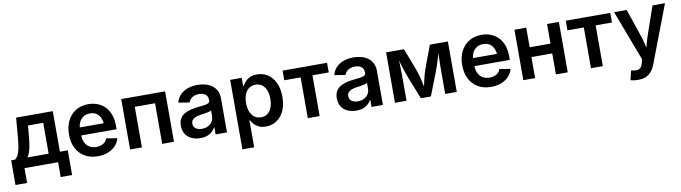

<svg xmlns="http://www.w3.org/2000/svg" viewBox="-35 -1181 7172 2022"><g transform="rotate(-10 3551.5 -170.0)"><path d="M17.6 158.7V-105.5H60.5Q78.1 -118.7 89.8 -141.1Q101.6 -163.6 109.4 -194.1Q117.2 -224.6 122.3 -263.2Q127.4 -301.8 130.9 -347.7L147 -539.1H539.1V-105.5H623V158.7H501V0H141.6V158.7ZM191.4 -105.5H418.5V-435.5H255.9L248 -347.7Q241.7 -262.7 229.5 -202.6Q217.3 -142.6 191.4 -105.5Z M926.3 11.2Q845.2 11.2 786.4 -23.4Q727.5 -58.1 695.8 -120.6Q664.1 -183.1 664.1 -267.1Q664.1 -349.6 695.6 -412.8Q727.1 -476.1 784.4 -511.5Q841.8 -546.9 918.5 -546.9Q969.7 -546.9 1014.9 -530Q1060.1 -513.2 1094.5 -479.2Q1128.9 -445.3 1148.4 -393.8Q1168 -342.3 1168 -272.9V-234.9H721.7V-320.8H1105L1046.4 -295.9Q1046.4 -341.8 1031.7 -376Q1017.1 -410.2 989 -429Q960.9 -447.8 919.4 -447.8Q878.4 -447.8 849.1 -428.7Q819.8 -409.7 804.4 -376.7Q789.1 -343.8 789.1 -302.7V-244.6Q789.1 -194.3 806.2 -159.2Q823.2 -124 854.7 -106Q886.2 -87.9 928.2 -87.9Q956.5 -87.9 979.5 -96.2Q1002.4 -104.5 1018.8 -120.4Q1035.2 -136.2 1043.5 -159.2L1159.7 -140.6Q1147.5 -95.2 1115.5 -61Q1083.5 -26.9 1035.2 -7.8Q986.8 11.2 926.3 11.2Z M1740.2 -539.1V0H1614.3V-434.1H1397.5V0H1271V-539.1Z M2022.9 10.7Q1971.2 10.7 1929.9 -7.8Q1888.7 -26.4 1864.7 -62.5Q1840.8 -98.6 1840.8 -151.9Q1840.8 -197.8 1857.9 -227.5Q1875 -257.3 1904.5 -275.1Q1934.1 -293 1971.2 -302.2Q2008.3 -311.5 2047.9 -315.4Q2095.7 -320.8 2125 -324.7Q2154.3 -328.6 2167.7 -337.4Q2181.2 -346.2 2181.2 -364.3V-367.2Q2181.2 -393.1 2170.2 -411.4Q2159.2 -429.7 2138.2 -439.5Q2117.2 -449.2 2085.9 -449.2Q2055.2 -449.2 2032 -439.7Q2008.8 -430.2 1994.4 -414.3Q1980 -398.4 1974.1 -379.4L1856.4 -397.9Q1869.6 -447.3 1902.1 -480.2Q1934.6 -513.2 1981.7 -530Q2028.8 -546.9 2086.4 -546.9Q2127.4 -546.9 2166.7 -537.1Q2206.1 -527.3 2237.8 -505.6Q2269.5 -483.9 2288.3 -448.5Q2307.1 -413.1 2307.1 -361.8V0H2185.5V-74.7H2181.2Q2169.4 -51.8 2148.4 -32.2Q2127.4 -12.7 2096.4 -1Q2065.4 10.7 2022.9 10.7ZM2055.2 -83Q2094.2 -83 2122.8 -98.4Q2151.4 -113.8 2166.7 -139.2Q2182.1 -164.6 2182.1 -194.8V-257.3Q2175.8 -252.4 2161.9 -248.3Q2147.9 -244.1 2130.1 -241Q2112.3 -237.8 2094.5 -235.1Q2076.7 -232.4 2063 -231Q2035.2 -227.1 2012.5 -218Q1989.7 -209 1976.6 -193.6Q1963.4 -178.2 1963.4 -153.3Q1963.4 -130.4 1975.1 -114.7Q1986.8 -99.1 2007.3 -91.1Q2027.8 -83 2055.2 -83Z M2436 204.1V-539.1H2559.6V-452.6H2566.4Q2577.6 -474.1 2596.9 -495.8Q2616.2 -517.6 2646.7 -532.2Q2677.2 -546.9 2722.7 -546.9Q2786.6 -546.9 2837.2 -514.2Q2887.7 -481.4 2917.2 -419.4Q2946.8 -357.4 2946.8 -268.6Q2946.8 -181.2 2918 -118.9Q2889.2 -56.6 2838.4 -23.2Q2787.6 10.3 2722.2 10.3Q2678.2 10.3 2647.7 -4.4Q2617.2 -19 2597.7 -40.8Q2578.1 -62.5 2566.9 -84.5H2562V204.1ZM2689 -94.2Q2730.5 -94.2 2759.3 -116.5Q2788.1 -138.7 2803.2 -178.2Q2818.4 -217.8 2818.4 -269Q2818.4 -320.8 2803.5 -359.9Q2788.6 -398.9 2759.8 -420.9Q2731 -442.9 2689 -442.9Q2647.5 -442.9 2618.4 -421.4Q2589.4 -399.9 2574 -360.8Q2558.6 -321.8 2558.6 -269Q2558.6 -216.8 2574 -177.5Q2589.4 -138.2 2618.7 -116.2Q2647.9 -94.2 2689 -94.2Z M3171.4 0V-436H2996.6V-539.1H3472.2V-436H3297.9V0Z M3690.4 10.7Q3638.7 10.7 3597.4 -7.8Q3556.2 -26.4 3532.2 -62.5Q3508.3 -98.6 3508.3 -151.9Q3508.3 -197.8 3525.4 -227.5Q3542.5 -257.3 3572 -275.1Q3601.6 -293 3638.7 -302.2Q3675.8 -311.5 3715.3 -315.4Q3763.2 -320.8 3792.5 -324.7Q3821.8 -328.6 3835.2 -337.4Q3848.6 -346.2 3848.6 -364.3V-367.2Q3848.6 -393.1 3837.6 -411.4Q3826.7 -429.7 3805.7 -439.5Q3784.7 -449.2 3753.4 -449.2Q3722.7 -449.2 3699.5 -439.7Q3676.3 -430.2 3661.9 -414.3Q3647.5 -398.4 3641.6 -379.4L3523.9 -397.9Q3537.1 -447.3 3569.6 -480.2Q3602.1 -513.2 3649.2 -530Q3696.3 -546.9 3753.9 -546.9Q3794.9 -546.9 3834.2 -537.1Q3873.5 -527.3 3905.3 -505.6Q3937 -483.9 3955.8 -448.5Q3974.6 -413.1 3974.6 -361.8V0H3853V-74.7H3848.6Q3836.9 -51.8 3815.9 -32.2Q3794.9 -12.7 3763.9 -1Q3732.9 10.7 3690.4 10.7ZM3722.7 -83Q3761.7 -83 3790.3 -98.4Q3818.8 -113.8 3834.2 -139.2Q3849.6 -164.6 3849.6 -194.8V-257.3Q3843.3 -252.4 3829.3 -248.3Q3815.4 -244.1 3797.6 -241Q3779.8 -237.8 3762 -235.1Q3744.1 -232.4 3730.5 -231Q3702.6 -227.1 3679.9 -218Q3657.2 -209 3644 -193.6Q3630.9 -178.2 3630.9 -153.3Q3630.9 -130.4 3642.6 -114.7Q3654.3 -99.1 3674.8 -91.1Q3695.3 -83 3722.7 -83Z M4103.5 0V-539.1H4294.9L4388.7 -293.5Q4397.9 -267.6 4406 -238Q4414.1 -208.5 4420.9 -178.2Q4427.7 -147.9 4433.3 -119.1Q4439 -90.3 4443.8 -65.4H4424.8Q4429.2 -89.4 4435.1 -117.9Q4440.9 -146.5 4447.8 -177Q4454.6 -207.5 4462.6 -237.3Q4470.7 -267.1 4480 -293.5L4571.8 -539.1H4764.2V0H4640.6V-233.4Q4640.6 -260.7 4641.1 -291.7Q4641.6 -322.8 4642.3 -355.7Q4643.1 -388.7 4643.6 -421.9Q4644 -455.1 4644.5 -486.3H4656.2Q4645.5 -440.4 4633.3 -397.5Q4621.1 -354.5 4607.4 -313.7Q4593.8 -272.9 4578.6 -233.4L4487.3 0H4380.4L4287.6 -233.4Q4272 -273.4 4258.3 -314.5Q4244.6 -355.5 4232.4 -398.4Q4220.2 -441.4 4209.5 -486.3H4222.7Q4222.7 -457 4223.6 -424.3Q4224.6 -391.6 4225.3 -358.2Q4226.1 -324.7 4226.6 -293Q4227.1 -261.2 4227.1 -233.4V0Z M5131.3 11.2Q5050.3 11.2 4991.5 -23.4Q4932.6 -58.1 4900.9 -120.6Q4869.1 -183.1 4869.1 -267.1Q4869.1 -349.6 4900.6 -412.8Q4932.1 -476.1 4989.5 -511.5Q5046.9 -546.9 5123.5 -546.9Q5174.8 -546.9 5220 -530Q5265.1 -513.2 5299.6 -479.2Q5334 -445.3 5353.5 -393.8Q5373 -342.3 5373 -272.9V-234.9H4926.8V-320.8H5310.1L5251.5 -295.9Q5251.5 -341.8 5236.8 -376Q5222.2 -410.2 5194.1 -429Q5166 -447.8 5124.5 -447.8Q5083.5 -447.8 5054.2 -428.7Q5024.9 -409.7 5009.5 -376.7Q4994.1 -343.8 4994.1 -302.7V-244.6Q4994.1 -194.3 5011.2 -159.2Q5028.3 -124 5059.8 -106Q5091.3 -87.9 5133.3 -87.9Q5161.6 -87.9 5184.6 -96.2Q5207.5 -104.5 5223.9 -120.4Q5240.2 -136.2 5248.5 -159.2L5364.7 -140.6Q5352.5 -95.2 5320.6 -61Q5288.6 -26.9 5240.2 -7.8Q5191.9 11.2 5131.3 11.2Z M5858.4 -329.6V-224.6H5568.4V-329.6ZM5602.1 -539.1V0H5476.1V-539.1ZM5951.2 -539.1V0H5824.7V-539.1Z M6199.7 0V-436H6024.9V-539.1H6500.5V-436H6326.2V0Z M6587.4 196.8 6610.4 97.7 6635.7 100.6Q6661.6 106.4 6681.6 102.5Q6701.7 98.6 6715.3 83.3Q6729 67.9 6735.8 39.1L6746.1 1L6541.5 -539.1H6676.3L6774.9 -248.5Q6792 -198.2 6803.5 -147.9Q6814.9 -97.7 6828.6 -45.9H6794.9Q6808.1 -97.7 6821.3 -148.2Q6834.5 -198.7 6851.6 -248.5L6952.6 -539.1H7085.9L6852.5 73.2Q6835.9 116.2 6811.5 146.2Q6787.1 176.3 6752.7 191.7Q6718.3 207 6671.4 207Q6646 207 6623.8 204.1Q6601.6 201.2 6587.4 196.8Z"/></g></svg>

Font: Inter 18pt SemiBold
Style: Regular
Weight: 600
Designer: Rasmus Andersson
Foundry: rsms
Version: Version 4.001;git-66647c0bb